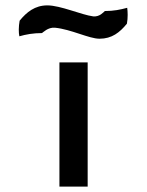

<svg xmlns="http://www.w3.org/2000/svg" viewBox="-20 -704 548 714"><path d="M370 -663C365 -659 351 -641 327 -643C282 -649 205 -684 156 -684C110 -684 79 -659 53 -627C49 -605 49 -582 52 -569C76 -576 104 -581 136 -581C140 -583 158 -603 184 -601C245 -595 311 -560 350 -560C396 -560 425 -583 452 -616C456 -638 455 -662 453 -675C427 -668 403 -663 370 -663ZM306 -10V-472H201V-10Z"/></svg>

Font: Bluebird
Style: Li
Weight: 300
Designer: Jasper
Foundry: Cannot Into Space Fonts
Version: Version 0.98